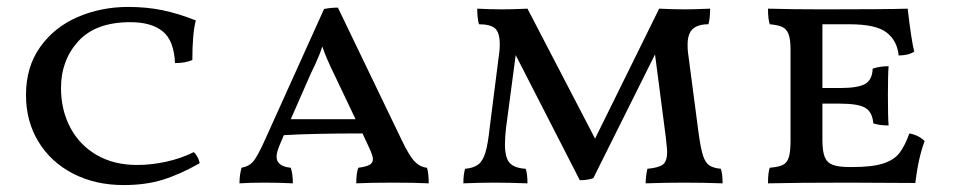

<svg xmlns="http://www.w3.org/2000/svg" viewBox="-20 -527 2749 554"><path d="M535 -354Q516 -345 485 -345Q482 -410 449.5 -436.5Q417 -463 356 -463Q256 -463 206 -408Q156 -353 156 -273Q156 -210 182.5 -159.5Q209 -109 258.5 -80Q308 -51 376 -51Q417 -51 460 -60.5Q503 -70 539 -88Q545 -83 550 -73.5Q555 -64 556 -56Q500 -24 450 -8.5Q400 7 337 7Q255 7 191 -26Q127 -59 91 -118Q55 -177 55 -253Q55 -334 96 -391.5Q137 -449 204.5 -478Q272 -507 350 -507Q403 -507 449 -497.5Q495 -488 545 -468Q535 -430 535 -354Z M1217 2Q1177 0 1114 0Q1048 0 1008 2Q1008 -29 1014 -43Q1037 -46 1046.5 -51.5Q1056 -57 1056 -68Q1056 -77 1046 -99L1026 -142Q882 -142 799 -137L788 -111Q778 -88 778 -75Q778 -47 819 -43Q825 -25 825 2Q787 0 742 0Q703 0 671 2Q671 -22 677 -43Q699 -47 711 -61.5Q723 -76 743 -120L915 -501Q934 -505 955 -505L1139 -123Q1161 -77 1176.5 -61Q1192 -45 1212 -43Q1217 -28 1217 2ZM1006 -183 946 -309Q920 -362 910 -393Q902 -368 890.5 -343.5Q879 -319 876 -313L819 -183Z M2065 2Q2011 0 1953 0Q1901 0 1843 2Q1843 -18 1848 -40Q1881 -43 1893 -52.5Q1905 -62 1905 -89Q1905 -96 1901 -132L1870 -370L1692 -13Q1676 -7 1653 -7L1468 -368L1440 -157Q1437 -130 1437 -111Q1437 -72 1450.5 -57Q1464 -42 1497 -40Q1502 -24 1502 2Q1448 0 1407 0Q1363 0 1317 2Q1317 -24 1322 -40Q1346 -42 1359.5 -52Q1373 -62 1380.5 -86.5Q1388 -111 1393 -159L1421 -379Q1422 -386 1422 -399Q1422 -433 1408.5 -445Q1395 -457 1362 -457Q1357 -475 1357 -502Q1395 -500 1430 -500Q1458 -500 1502 -502L1697 -127L1882 -502Q1926 -500 1957 -500Q1981 -500 2029 -502Q2029 -473 2024 -457Q1994 -457 1979 -443.5Q1964 -430 1964 -398Q1964 -385 1965 -377L1996 -141Q2002 -98 2008.5 -78Q2015 -58 2026.5 -50Q2038 -42 2060 -40Q2065 -24 2065 2Z M2648 -120Q2630 -73 2621 1L2428 0Q2284 0 2196 2Q2196 -29 2201 -43Q2226 -45 2238.5 -51Q2251 -57 2256 -73Q2261 -89 2261 -121V-384Q2261 -413 2255.5 -428Q2250 -443 2237.5 -449Q2225 -455 2201 -457Q2196 -472 2196 -502Q2268 -500 2353 -500Q2537 -500 2599 -502Q2610 -408 2618 -378Q2601 -367 2573 -367Q2569 -409 2538.5 -433Q2508 -457 2431 -457H2353V-273H2403Q2456 -273 2476.5 -285Q2497 -297 2498 -329Q2520 -336 2544 -336Q2542 -311 2542 -252Q2542 -188 2544 -165Q2517 -165 2500 -171Q2497 -204 2476.5 -216Q2456 -228 2403 -228H2353V-123Q2353 -91 2359.5 -74.5Q2366 -58 2382.5 -51.5Q2399 -45 2432 -45H2438Q2496 -45 2527.5 -55Q2559 -65 2574.5 -84.5Q2590 -104 2604 -142Q2631 -137 2648 -120Z"/></svg>

Font: Vollkorn SC
Style: Regular
Weight: 400
Designer: Friedrich Althausen
Foundry: Friedrich Althausen
Version: Version 4.015